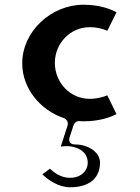

<svg xmlns="http://www.w3.org/2000/svg" viewBox="-20 -523 592 812"><path d="M237.1 96.7C242.3 96 253.9 95 264 95C295.5 95 351 111.2 351 165C351 198 324.1 229 276 229C237.1 229 208.5 206.6 191.1 190.4L159.1 214.4C182.4 236.7 226.2 269 276 269C374.3 269 403 215.4 403 165C403 117.7 348.7 88 299 88C261 88 275.2 55.2 275.2 55.2L291.2 6.2C294.9 -4.9 306.8 -12.7 319.1 -10.7C322.4 -10.1 327 -10 333 -10C402.9 -10 449.2 -28.2 472.6 -40.4L433.8 -119.9C417.9 -113.2 391 -105 359 -105C277.5 -105 212 -173 212 -257C212 -340.2 277.6 -408 359 -408C390.9 -408 415.5 -400.8 434 -393L472.7 -471.1C450.1 -483.4 403.4 -503 333 -503C196.8 -503 74 -390.7 74 -255C74 -148.4 150.8 -56.8 249.9 -23.7C261.4 -19.9 270.2 -5.9 265.8 7.7Z"/></svg>

Font: Hussar Ekologiczny
Style: Regular
Weight: 400
Foundry: Cannot Into Space Fonts
Version: Version 0.97